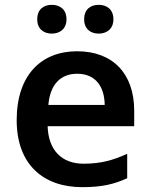

<svg xmlns="http://www.w3.org/2000/svg" viewBox="-20 -830 621 794"><path d="M134 -750C134 -710 161 -691 194 -691C227 -691 255 -710 255 -750C255 -792 227 -810 194 -810C161 -810 134 -792 134 -750ZM328 -750C328 -710 355 -691 388 -691C421 -691 449 -710 449 -750C449 -792 421 -810 388 -810C355 -810 328 -792 328 -750ZM299 -618C149 -618 49 -518 49 -333C49 -148 161 -56 320 -56C400 -56 452 -68 506 -93V-194C447 -167 396 -153 326 -153C234 -153 180 -210 177 -308H535V-372C535 -527 445 -618 299 -618ZM299 -525C376 -525 412 -471 413 -396H180C187 -481 231 -525 299 -525Z"/></svg>

Font: Noto Sans Malayalam UI SemiBold
Style: Regular
Weight: 600
Designer: Jelle Bosma - Monotype Design Team
Foundry: Monotype Imaging Inc.
Version: Version 2.104